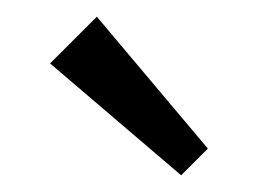

<svg xmlns="http://www.w3.org/2000/svg" viewBox="-20 -748 309 230"><path d="M197 -538 40 -672 96 -728 229 -570Z"/></svg>

Font: Outfit Thin Light
Style: Regular
Weight: 300
Version: Version 1.100;gftools[0.9.27]